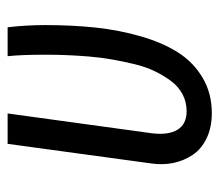

<svg xmlns="http://www.w3.org/2000/svg" viewBox="-56 -510 578 506"><g transform="rotate(-90 233.0 -257.0)"><path d="M414.1 -525.9Q419.9 -477.5 419.9 -426.8Q419.9 -355 413.3 -293.5Q406.7 -231.9 390.1 -174.6Q373.5 -117.2 347.7 -76.7Q321.8 -36.1 281 -12Q240.2 12.2 188 12.2Q149.9 12.2 121.6 -1.5Q93.3 -15.1 77.9 -38.1Q62.5 -61 56.6 -88.9Q50.8 -116.7 55.2 -147L106.9 -525.9H187L134.8 -146Q129.4 -102.5 144 -78.4Q158.7 -54.2 192.9 -54.2Q216.8 -54.2 237.1 -64.7Q257.3 -75.2 271.7 -94.2Q286.1 -113.3 297.9 -137.2Q309.6 -161.1 316.9 -191.4Q324.2 -221.7 329.3 -251Q334.5 -280.3 337.2 -313.2Q339.8 -346.2 340.8 -372.3Q341.8 -398.4 341.8 -425.8Q341.8 -490.2 337.9 -525.9Z"/></g></svg>

Font: Fira Sans Compressed Book
Style: Italic
Weight: 350
Width: 3
Italic angle: -8°
Designer: Carrois Corporate & Edenspiekermann AG
Foundry: Carrois Corporate GbR & Edenspiekermann AG
Version: Version 4.203;PS 004.203;hotconv 1.0.88;makeotf.lib2.5.64775